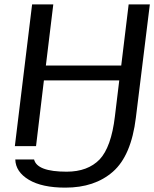

<svg xmlns="http://www.w3.org/2000/svg" viewBox="-20 -669 706 879"><path d="M666 -649H569L535 -369H190L224 -649H127L48 0H145L181 -301H526L506 -136C495 -42 471 24 436 61C400 98 350 117 285 117C194 117 145 98 136 61H50C51 99 72 130 112 154C152 178 208 190 279 190C369 190 441 166 497 117C553 68 588 -15 602 -130Z"/></svg>

Font: Gamestation Display
Style: Italic
Weight: 400
Designer: Jonas Hecksher
Foundry: Jonas Hecksher, Playtypeª, e-types AS
Version: Version 1.003